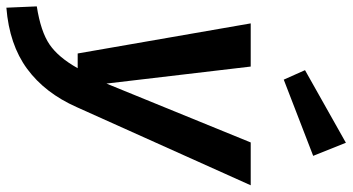

<svg xmlns="http://www.w3.org/2000/svg" viewBox="-278 -594 1078 587"><g transform="rotate(90 260.5 -301.0)"><path d="M295 3Q252 100 178 154.5Q104 209 -9 218L-13 125Q64 113 103.5 86Q143 59 176 0H131L39 -529H171L223 -88L403 -529H534ZM444 -720 211 -630 182 -695 404 -820Z"/></g></svg>

Font: FiraGO Medium
Style: Italic
Weight: 500
Italic angle: -8°
Designer: bBox Type GmbH
Foundry: bBox Type GmbH
Version: Version 1.001